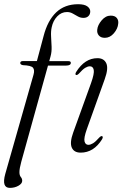

<svg xmlns="http://www.w3.org/2000/svg" viewBox="-32 -734 596 934"><path d="M66.5 -427.5Q66.5 -437 80 -437H147.5L180 -558.5Q199.5 -634 241.2 -673.8Q283 -713.5 348 -713.5Q378.5 -713.5 392.8 -703Q407 -692.5 407 -678.5Q407 -664.5 398.2 -655.8Q389.5 -647 374 -647Q359.5 -647 347 -654Q334.5 -661 321.8 -668.2Q309 -675.5 294 -675.5Q266.5 -675.5 246.2 -654.2Q226 -633 219.5 -601.5Q215 -581 216.5 -556.5Q218 -532 219 -507Q220 -482 214 -460L207.5 -436.5H301Q312.5 -436.5 312.5 -428.5Q312.5 -415 289.5 -415H201.5L71.5 53Q62.5 86 62.5 103.5Q62.5 119 69.2 127Q76 135 76 145.5Q76 159 57.8 169.5Q39.5 180 16 180Q-25 180 -6.5 112.5L131 -370.5Q137.5 -393.5 128.5 -404.5Q119.5 -415.5 79.5 -417Q66.5 -419.5 66.5 -427.5ZM478 -550Q458.5 -550 448.8 -561.5Q439 -573 441 -589.5Q443 -612 462.5 -635Q482 -658 506.5 -658Q527 -658 536.2 -646.5Q545.5 -635 543 -618.5Q541 -594.5 522 -572.2Q503 -550 478 -550ZM390.5 -106Q375 -62.5 379.2 -46Q383.5 -29.5 398 -29.5Q408 -29.5 420.5 -37Q433 -44.5 451 -65Q460 -74 465 -71.5Q471 -68.5 464.5 -56.5Q424 8.5 360.5 8.5Q328 8.5 317.2 -16Q306.5 -40.5 324 -89L411 -330Q427.5 -376.5 424 -394Q420.5 -411.5 405 -411.5Q395 -411.5 382.5 -404Q370 -396.5 351.5 -375.5Q342.5 -367 337.5 -369.5Q332 -372.5 338.5 -384Q380.5 -451 442 -451Q473.5 -451 485 -426.2Q496.5 -401.5 477.5 -349Z"/></svg>

Font: Fraunces 72pt S000 Light
Style: Italic
Weight: 300
Italic angle: -16°
Version: Version 1.000; ttfautohint (v1.8.3)